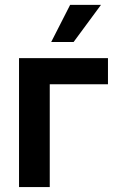

<svg xmlns="http://www.w3.org/2000/svg" viewBox="-20 -758 479 778"><path d="M417.5 -522.5V-416.5H181.6V0H57.1V-522.5ZM187.5 -587.9 264.2 -738.3H389.2L278.3 -587.9Z"/></svg>

Font: Inter 28pt SemiBold
Style: Regular
Weight: 600
Designer: Rasmus Andersson
Foundry: rsms
Version: Version 4.001;git-66647c0bb